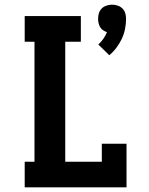

<svg xmlns="http://www.w3.org/2000/svg" viewBox="-20 -804 640 824"><path d="M449 -567 402 -613Q414 -624 423.5 -637.5Q433 -651 439 -666Q430 -669 422 -674.5Q414 -680 409.5 -688Q405 -696 403 -705Q401 -714 401 -723Q401 -736 404.5 -747.5Q408 -759 416.5 -767.5Q425 -776 437 -780Q449 -784 461 -784Q473 -784 485 -780Q497 -776 505.5 -767.5Q514 -759 517.5 -747.5Q521 -736 521 -723Q521 -701 516.5 -679Q512 -657 502.5 -637Q493 -617 479.5 -599Q466 -581 449 -567ZM86 0V-110H128V-625H86V-735H327V-625H260V-110H417V-187H523V0Z"/></svg>

Font: Iosevka Curly Slab XBdEx
Style: Regular
Weight: 800
Width: 7
Monospace: yes
Designer: Belleve Invis
Foundry: Belleve Invis
Version: Version 11.0.0; ttfautohint (v1.8.3)